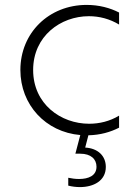

<svg xmlns="http://www.w3.org/2000/svg" viewBox="-20 -546 571 782"><path d="M258 178V210C273 214 290 216 306 216C360 216 411 191 411 134C411 89 379 58 327 55L340 5C388 4 430 -8 465 -26V-75C427 -52 385 -42 343 -42C228 -42 115 -122 115 -261C115 -399 227 -480 342 -480C385 -480 427 -469 465 -446V-495C428 -514 383 -526 333 -526C179 -526 63 -412 63 -261C63 -119 166 -8 307 4L287 80H307C350 80 373 102 373 133C373 170 340 183 302 183C287 183 272 181 258 178Z"/></svg>

Font: Chess Sans Light
Style: Regular
Weight: 300
Designer: Wolf Bōese
Foundry: Wolf Bōese
Version: Version 7.223;Glyphs 3.3 (3306)